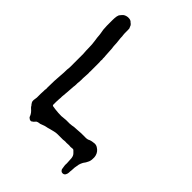

<svg xmlns="http://www.w3.org/2000/svg" viewBox="-242 -794 1004 1004"><g transform="rotate(45 260.5 -291.5)"><path d="M420 118Q410 117 405 106Q404 105 404 101Q403 93 401.5 85Q400 77 401 69V64Q400 55 400 46Q400 37 399 29Q397 12 387 3L378 -6Q373 -12 365 -10Q359 -9 353.5 -9Q348 -9 342 -10Q338 -10 333.5 -9.5Q329 -9 324 -9Q320 -9 315.5 -9.5Q311 -10 307 -9Q303 -8 299.5 -8Q296 -8 293 -8H259Q248 -8 236 -5L212 1Q200 5 188 7Q184 8 180 9Q176 10 172 12Q157 19 143 20Q134 22 130 28L125 34Q123 35 121 36.5Q119 38 117 40Q110 44 102 40Q93 35 91 29Q91 28 90.5 27.5Q90 27 90 26Q83 9 67 -4Q63 -7 60 -11Q59 -14 57 -16.5Q55 -19 53 -21L47 -30Q43 -37 44 -46Q45 -51 45.5 -56.5Q46 -62 47 -67V-73Q47 -84 47 -95.5Q47 -107 48 -117V-127Q50 -131 49.5 -134.5Q49 -138 49 -142Q50 -155 49.5 -167.5Q49 -180 50 -193L53 -238Q54 -249 54.5 -259Q55 -269 55 -279V-282Q57 -294 57 -306Q57 -318 57 -331V-400Q56 -411 55.5 -422Q55 -433 55 -444Q55 -456 54 -468.5Q53 -481 51 -494Q50 -502 48.5 -511Q47 -520 47 -529Q47 -531 46.5 -533Q46 -535 46 -537Q40 -564 40 -592V-634Q40 -641 40.5 -647.5Q41 -654 42 -661Q44 -673 50 -679L55 -685Q61 -693 69 -696.5Q77 -700 86 -701H93Q108 -701 117 -690Q119 -689 120 -688Q121 -687 122 -686Q127 -682 128 -677Q133 -667 133.5 -664Q134 -661 134 -650V-643Q134 -636 134 -629.5Q134 -623 135 -616Q136 -614 136 -610Q136 -603 136.5 -596Q137 -589 138 -582Q139 -572 140 -562.5Q141 -553 141 -542Q141 -540 141.5 -537.5Q142 -535 142 -533Q142 -532 142.5 -530.5Q143 -529 143 -527L146 -476Q147 -471 147 -465.5Q147 -460 147 -454Q148 -453 148 -449Q147 -444 147 -438.5Q147 -433 148 -428V-362Q147 -356 148 -350V-344Q147 -336 147 -327.5Q147 -319 146 -310Q146 -303 146 -295.5Q146 -288 145 -280Q144 -276 144 -271Q144 -266 144 -261Q144 -257 143.5 -251.5Q143 -246 142 -241V-238Q141 -228 140.5 -218Q140 -208 139 -197Q138 -192 138 -186Q138 -180 137 -174Q136 -170 136 -164Q136 -159 136 -154Q136 -149 135 -144Q134 -133 134 -122.5Q134 -112 134 -101V-100Q136 -95 139 -95L159 -92Q183 -89 206 -89Q212 -89 216 -90Q221 -91 227 -91Q233 -91 238 -92H266Q273 -92 280 -93.5Q287 -95 294 -96H299Q310 -96 321 -97.5Q332 -99 343 -99H376Q390 -99 400 -105Q408 -108 415.5 -109Q423 -110 431 -111Q443 -111 452 -105Q472 -93 478 -72Q480 -65 480.5 -57Q481 -49 480 -41Q479 -32 476 -24.5Q473 -17 468 -9L459 4Q453 15 450 26Q449 35 447 43.5Q445 52 445 61Q445 65 444.5 69Q444 73 444 77Q443 81 443 84Q443 87 443 91Q443 99 438 109Q432 119 420 118Z"/></g></svg>

Font: Lacquer
Style: Regular
Weight: 400
Designer: Eli Block, Niki Polyocan
Version: Version 1.100